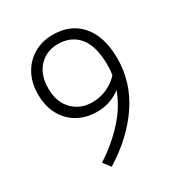

<svg xmlns="http://www.w3.org/2000/svg" viewBox="-166 -806 882 938"><g transform="rotate(-30 275.0 -336.5)"><path d="M482 -430Q482 -297 406 -183.5Q330 -70 193 15L162 -26Q247 -81 309.5 -149.5Q372 -218 401 -298Q342 -253 269 -253Q206 -253 158.5 -280Q111 -307 84.5 -356Q58 -405 58 -471Q58 -536 85 -585Q112 -634 159 -661Q206 -688 264 -688Q367 -688 424.5 -620Q482 -552 482 -430ZM420 -371Q424 -396 424 -430Q423 -535 380.5 -585.5Q338 -636 264 -636Q199 -636 157.5 -591.5Q116 -547 116 -471Q116 -394 159.5 -349.5Q203 -305 269 -305Q315 -305 354 -323Q393 -341 420 -371Z"/></g></svg>

Font: Biryani ExtraLight
Style: Regular
Weight: 275
Designer: Dan Reynolds and Mathieu Reguer
Foundry: Dan Reynolds and Mathieu Reguer
Version: Version 1.004; ttfautohint (v1.1) -l 5 -r 5 -G 72 -x 0 -D la